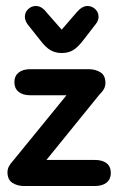

<svg xmlns="http://www.w3.org/2000/svg" viewBox="-20 -621 398 641"><path d="M135 -87 311 -304Q323 -316 327.5 -325Q332 -334 332 -344Q332 -369 315.5 -379.5Q299 -390 276 -390H81Q56 -390 42 -378.5Q28 -367 28 -347Q28 -326 42 -314.5Q56 -303 81 -303H202L25 -86Q14 -74 9.5 -65Q5 -56 5 -46Q5 -21 21.5 -10.5Q38 0 60 0H297Q322 0 336 -11.5Q350 -23 350 -43Q350 -65 336 -76Q322 -87 297 -87ZM186 -522 135 -580Q119 -601 100 -601Q85 -601 74 -590.5Q63 -580 63 -565Q63 -553 72 -540L114 -487Q132 -463 148.5 -453.5Q165 -444 186 -444Q208 -444 224 -453.5Q240 -463 259 -488L300 -541Q309 -552 309 -565Q309 -580 298 -590.5Q287 -601 272 -601Q254 -601 236 -580Z"/></svg>

Font: Beiruti SemiBold
Style: Regular
Weight: 600
Designer: Arlette Boutros
Foundry: Boutros
Version: Version 1.41